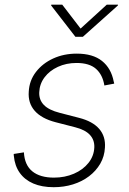

<svg xmlns="http://www.w3.org/2000/svg" viewBox="-20 -780 545 812"><path d="M207 11.7Q157.2 11.7 120.8 -3.9Q84.5 -19.5 63.5 -49.1Q42.5 -78.6 38.6 -120.1Q38.1 -124 38.1 -124.3Q38.1 -124.5 38.1 -128.9L81.1 -135.7Q84 -82 116.7 -55.4Q149.4 -28.8 208 -28.8Q254.4 -28.8 292.7 -45.4Q331.1 -62 354.2 -91.1Q377.4 -120.1 378.9 -157.2Q379.9 -188.5 360.1 -209.7Q340.3 -231 298.3 -241.7L214.8 -263.2Q155.3 -278.8 126.7 -311.5Q98.1 -344.2 101.6 -392.1Q104 -439.5 132.1 -475.8Q160.2 -512.2 205.1 -532.7Q250 -553.2 304.7 -553.2Q372.6 -553.2 411.4 -522.2Q450.2 -491.2 460.9 -435.1Q461.9 -432.1 462.2 -430.9Q462.4 -429.7 462.9 -426.3L421.4 -418.5Q414.1 -463.9 386 -488.8Q357.9 -513.7 303.7 -513.7Q260.3 -513.7 224.9 -497.3Q189.5 -481 168.5 -453.1Q147.5 -425.3 146 -390.1Q144.5 -357.9 165.5 -336.2Q186.5 -314.5 232.9 -302.7L314 -281.7Q371.6 -267.1 399.4 -235.1Q427.2 -203.1 423.8 -155.8Q421.9 -118.7 404.1 -87.9Q386.2 -57.1 356.7 -34.7Q327.1 -12.2 288.6 -0.2Q250 11.7 207 11.7ZM243.2 -760.3 320.8 -659.2 431.6 -760.3H479L478.5 -756.8L330.6 -624.5H298.8L196.3 -756.8L196.8 -760.3Z"/></svg>

Font: Inter ExtraLight
Style: Italic
Weight: 250
Italic angle: -9.3988°
Designer: Rasmus Andersson
Foundry: rsms
Version: Version 4.001;git-66647c0bb